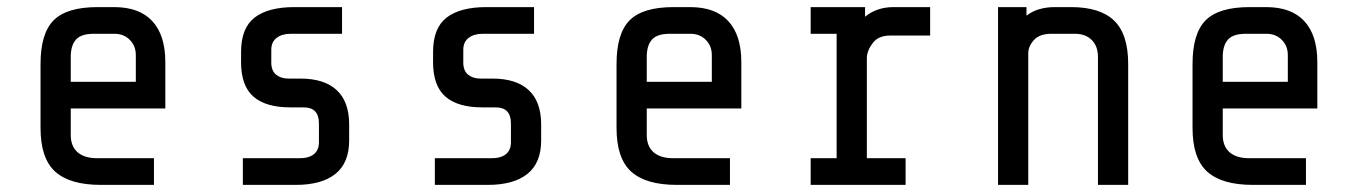

<svg xmlns="http://www.w3.org/2000/svg" viewBox="-20 -520 3820 540"><path d="M94 -160V-340Q94 -426 131 -463Q168 -500 254 -500H301Q372 -500 408.5 -460.5Q445 -421 445 -345V-215H179V-140Q179 -109 198 -92Q217 -75 254 -75H413V0H264Q176 0 135 -37.5Q94 -75 94 -160ZM362 -365Q362 -391 345 -408Q328 -425 302 -425H244Q208 -425 193.5 -408.5Q179 -392 179 -360V-290H362Z M812 0H663V-75H822Q849 -75 863 -86.5Q877 -98 877 -120V-173Q877 -218 834 -218H797Q727 -218 692.5 -248.5Q658 -279 658 -345V-374Q658 -441 696 -470.5Q734 -500 808 -500H942V-425H798Q773 -425 758 -413.5Q743 -402 743 -380V-344Q743 -321 756.5 -310Q770 -299 791 -299H825Q892 -299 927 -266.5Q962 -234 962 -170V-125Q962 -62 923.5 -31Q885 0 812 0Z M1352 0H1203V-75H1362Q1389 -75 1403 -86.5Q1417 -98 1417 -120V-173Q1417 -218 1374 -218H1337Q1267 -218 1232.5 -248.5Q1198 -279 1198 -345V-374Q1198 -441 1236 -470.5Q1274 -500 1348 -500H1482V-425H1338Q1313 -425 1298 -413.5Q1283 -402 1283 -380V-344Q1283 -321 1296.5 -310Q1310 -299 1331 -299H1365Q1432 -299 1467 -266.5Q1502 -234 1502 -170V-125Q1502 -62 1463.5 -31Q1425 0 1352 0Z M1714 -160V-340Q1714 -426 1751 -463Q1788 -500 1874 -500H1921Q1992 -500 2028.5 -460.5Q2065 -421 2065 -345V-215H1799V-140Q1799 -109 1818 -92Q1837 -75 1874 -75H2033V0H1884Q1796 0 1755 -37.5Q1714 -75 1714 -160ZM1982 -365Q1982 -391 1965 -408Q1948 -425 1922 -425H1864Q1828 -425 1813.5 -408.5Q1799 -392 1799 -360V-290H1982Z M2333 -75V-425H2260V-500H2413V-473Q2446 -500 2493 -500H2596V-420H2483Q2451 -420 2435 -399.5Q2419 -379 2418 -358V-75H2527V0H2260V-75Z M2867 -500V-476Q2898 -500 2947 -500H2993Q3074 -500 3113.5 -462Q3153 -424 3153 -340V0H3068V-360Q3068 -390 3050.5 -407.5Q3033 -425 3003 -425H2937Q2904 -425 2888 -407.5Q2872 -390 2872 -370V0H2787V-500Z M3334 -160V-340Q3334 -426 3371 -463Q3408 -500 3494 -500H3541Q3612 -500 3648.5 -460.5Q3685 -421 3685 -345V-215H3419V-140Q3419 -109 3438 -92Q3457 -75 3494 -75H3653V0H3504Q3416 0 3375 -37.5Q3334 -75 3334 -160ZM3602 -365Q3602 -391 3585 -408Q3568 -425 3542 -425H3484Q3448 -425 3433.5 -408.5Q3419 -392 3419 -360V-290H3602Z"/></svg>

Font: Share Tech Mono
Style: Regular
Weight: 400
Designer: Ralph Oliver du Carrois
Foundry: Ralph Oliver du Carrois
Version: Version 1.003